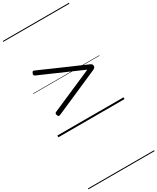

<svg xmlns="http://www.w3.org/2000/svg" viewBox="-404 -1214 1570 1917"><g transform="rotate(-30 381.5 -255.0)"><path d="M130 -186Q117 -180 109.5 -182.5Q102 -185 98 -198Q93 -210 95 -218Q97 -226 108 -231L588 -440L108 -650Q97 -655 94.5 -663Q92 -671 98 -683Q102 -696 109.5 -698.5Q117 -701 130 -695L631 -476Q648 -469 655.5 -462Q663 -455 663 -440Q663 -427 655.5 -420Q648 -413 631 -405ZM0 590H763V600H0ZM0 -20H763V0H0ZM0 -505H763V-500H0ZM0 -1110H763V-1100H0Z"/></g></svg>

Font: Playwrite FR Moderne Guides
Style: Regular
Weight: 400
Designer: Veronika Burian, José Scaglione
Foundry: TypeTogether
Version: Version 1.003